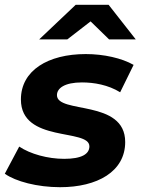

<svg xmlns="http://www.w3.org/2000/svg" viewBox="-35 -771 586 799"><path d="M342 -682 419 -607H530L417 -751H280L128 -607H245ZM306 -428C356 -428 415 -418 465 -387L521 -501C472 -529 397 -546 322 -546C165 -546 52 -478 52 -357C52 -175 337 -238 337 -162C337 -130 305 -110 232 -110C164 -110 91 -130 45 -161L-15 -48C30 -16 120 8 215 8C370 8 486 -57 486 -180C486 -359 202 -296 202 -375C202 -404 234 -428 306 -428Z"/></svg>

Font: AWKNG-Font
Style: Bold Italic
Weight: 700
Italic angle: -11.3°
Designer: Awakening Church
Foundry: Awakening Church
Version: Version 1.700;PS 001.700;hotconv 1.0.88;makeotf.lib2.5.64775